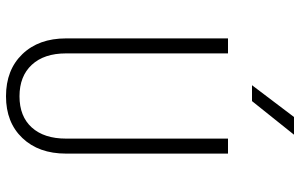

<svg xmlns="http://www.w3.org/2000/svg" viewBox="-200 -790 1000 640"><g transform="rotate(90 300.0 -470.0)"><path d="M301 10Q213 10 160.5 -44.5Q108 -99 108 -190V-730H158V-190Q158 -117 196 -76Q234 -35 301 -35Q368 -35 405 -76Q442 -117 442 -190V-730H492V-190Q492 -99 440 -44.5Q388 10 301 10ZM264 -810 370 -950H429L317 -810Z"/></g></svg>

Font: Tiny Thin
Style: Regular
Weight: 100
Monospace: yes
Designer: Philipp Nurullin, Konstantin Bulenkov
Foundry: JetBrains
Version: Version 2.251; ttfautohint (v1.8.4.7-5d5b)